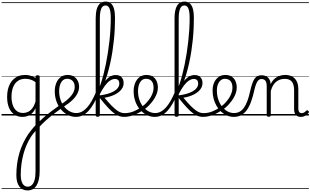

<svg xmlns="http://www.w3.org/2000/svg" viewBox="-20 -1477 3968 2454"><path d="M332 957Q264 957 226.5 906Q189 855 189 762Q189 687 198.5 617Q208 547 227 481.5Q246 416 275 354.5Q304 293 342 236Q358 214 374 193.5Q390 173 405.5 155Q421 137 434 124V-94Q410 -45 380.5 -21.5Q351 2 321.5 9.5Q292 17 265 17Q209 17 165 -12Q121 -41 96 -98Q71 -155 71 -238Q71 -288 80.5 -331Q90 -374 109 -408.5Q128 -443 156 -467.5Q184 -492 220 -505.5Q256 -519 301 -519Q326 -519 347 -515Q368 -511 389.5 -503Q411 -495 434 -480V-496Q434 -506 440.5 -510.5Q447 -515 461 -515Q474 -515 480.5 -510.5Q487 -506 487 -496V707Q487 770 476.5 817Q466 864 446 895.5Q426 927 397 942Q368 957 332 957ZM335 909Q365 909 387.5 887.5Q410 866 422 823Q434 780 434 715V197Q427 205 417.5 216Q408 227 398.5 239.5Q389 252 379 266Q346 316 321 373.5Q296 431 279 494Q262 557 253.5 624.5Q245 692 245 762Q245 807 255.5 840Q266 873 286 891Q306 909 335 909ZM274 -33Q306 -33 336.5 -46.5Q367 -60 392.5 -92.5Q418 -125 434 -181V-428Q399 -452 367 -461Q335 -470 302 -470Q270 -470 243 -460.5Q216 -451 194.5 -432Q173 -413 158 -385.5Q143 -358 135 -322Q127 -286 127 -242Q127 -180 143.5 -133Q160 -86 193 -59.5Q226 -33 274 -33ZM0 928H622V938H0ZM0 -20H622V0H0ZM0 -505H622V-500H0ZM0 -1448H622V-1438H0Z M777 -100Q713 -56 658 -13.5Q603 29 557.5 70.5Q512 112 477 152Q471 158 464.5 155.5Q458 153 453.5 144Q449 135 448.5 124.5Q448 114 456 105Q489 68 534 28.5Q579 -11 634 -53Q689 -95 753 -140Q761 -146 769 -143Q777 -140 782.5 -132Q788 -124 787 -115Q786 -106 777 -100ZM622 928V938ZM622 -20V0ZM622 -505V-500ZM622 -1448V-1438Z M755 -140Q797 -167 830 -194Q863 -221 886.5 -249Q910 -277 922.5 -305.5Q935 -334 935 -364Q935 -414 909 -442Q883 -470 837 -470Q827 -470 821.5 -477.5Q816 -485 817 -494.5Q818 -504 824 -511.5Q830 -519 841 -519Q894 -519 927 -496.5Q960 -474 975.5 -440Q991 -406 991 -369Q991 -341 982.5 -314Q974 -287 957 -260Q940 -233 914.5 -207Q889 -181 855.5 -155.5Q822 -130 781 -104ZM622 928H1066V938H622ZM622 -20H1066V0H622ZM622 -505H1066V-500H622ZM622 -1448H1066V-1438H622Z M950 17Q895 17 846.5 -8Q798 -33 760.5 -77.5Q723 -122 701.5 -182Q680 -242 680 -313Q680 -350 688 -381.5Q696 -413 710 -438.5Q724 -464 744 -482Q764 -500 788.5 -509.5Q813 -519 841 -519Q850 -519 854.5 -511.5Q859 -504 858 -494.5Q857 -485 851.5 -477.5Q846 -470 837 -470Q819 -470 803 -463Q787 -456 775 -442.5Q763 -429 754.5 -410Q746 -391 741 -366.5Q736 -342 736 -313Q736 -252 754 -200.5Q772 -149 803 -111Q834 -73 873.5 -52.5Q913 -32 955 -32Q992 -32 1026 -49.5Q1060 -67 1091.5 -101.5Q1123 -136 1152 -187Q1181 -238 1209 -304Q1215 -317 1225 -317Q1235 -317 1241.5 -308Q1248 -299 1243 -287Q1211 -212 1179 -155Q1147 -98 1111.5 -60Q1076 -22 1036 -2.5Q996 17 950 17ZM1066 928V938ZM1066 -20V0ZM1066 -505V-500ZM1066 -1448V-1438Z M1228 15Q1215 15 1209 10.5Q1203 6 1203 -4V-1241Q1203 -1313 1217 -1361Q1231 -1409 1259.5 -1433Q1288 -1457 1330 -1457Q1371 -1457 1398 -1433.5Q1425 -1410 1437.5 -1363Q1450 -1316 1450 -1247Q1450 -1184 1447 -1114.5Q1444 -1045 1436.5 -971.5Q1429 -898 1417.5 -822.5Q1406 -747 1389.5 -672Q1373 -597 1351.5 -525Q1330 -453 1302.5 -386Q1275 -319 1242 -259L1227 -304Q1247 -347 1266 -401.5Q1285 -456 1301.5 -520Q1318 -584 1332.5 -654.5Q1347 -725 1358.5 -799.5Q1370 -874 1378.5 -950.5Q1387 -1027 1391.5 -1101.5Q1396 -1176 1396 -1247Q1396 -1301 1389 -1336.5Q1382 -1372 1367 -1389.5Q1352 -1407 1329 -1407Q1304 -1407 1288 -1389Q1272 -1371 1264 -1334Q1256 -1297 1256 -1239V-4Q1256 6 1249 10.5Q1242 15 1228 15ZM1568 17Q1535 17 1504.5 7Q1474 -3 1439.5 -28.5Q1405 -54 1360.5 -101.5Q1316 -149 1256 -224H1250V-257Q1305 -264 1351.5 -276.5Q1398 -289 1432.5 -308.5Q1467 -328 1486 -353.5Q1505 -379 1505 -409Q1505 -438 1490.5 -453Q1476 -468 1449 -468Q1420 -468 1387.5 -447.5Q1355 -427 1321 -381.5Q1287 -336 1250 -262L1242 -315Q1270 -368 1302.5 -414.5Q1335 -461 1374 -489.5Q1413 -518 1460 -518Q1507 -518 1533.5 -490Q1560 -462 1560 -417Q1560 -383 1545.5 -355.5Q1531 -328 1506 -306.5Q1481 -285 1449 -269Q1417 -253 1383 -243Q1349 -233 1316 -228Q1370 -163 1409 -124Q1448 -85 1476.5 -65Q1505 -45 1528 -38Q1551 -31 1574 -31Q1585 -31 1590.5 -23.5Q1596 -16 1595 -7Q1594 2 1587.5 9.5Q1581 17 1568 17ZM1066 928H1630V938H1066ZM1066 -20H1630V0H1066ZM1066 -505H1630V-500H1066ZM1066 -1448H1630V-1438H1066Z M1568 17Q1555 17 1549.5 9.5Q1544 2 1545.5 -7Q1547 -16 1554.5 -23.5Q1562 -31 1574 -31Q1630 -31 1684 -52Q1738 -73 1782 -105Q1790 -110 1796.5 -107Q1803 -104 1807.5 -96.5Q1812 -89 1812 -80.5Q1812 -72 1805 -67Q1771 -43 1731 -24Q1691 -5 1649.5 6Q1608 17 1568 17ZM1630 928V938ZM1630 -20V0ZM1630 -505V-500ZM1630 -1448V-1438Z M1785 -106Q1808 -122 1828.5 -140.5Q1849 -159 1866 -180Q1890 -207 1907 -236.5Q1924 -266 1933.5 -295.5Q1943 -325 1943 -355Q1943 -414 1917 -442Q1891 -470 1845 -470Q1835 -470 1829.5 -477.5Q1824 -485 1825 -494.5Q1826 -504 1832 -511.5Q1838 -519 1849 -519Q1902 -519 1935 -496.5Q1968 -474 1983 -437Q1998 -400 1998 -358Q1998 -324 1986.5 -288.5Q1975 -253 1954 -218.5Q1933 -184 1904 -152Q1885 -129 1861.5 -108Q1838 -87 1813 -69ZM1630 928H2074V938H1630ZM1630 -20H2074V0H1630ZM1630 -505H2074V-500H1630ZM1630 -1448H2074V-1438H1630Z M1958 17Q1903 17 1854.5 -8Q1806 -33 1768.5 -77.5Q1731 -122 1709.5 -182Q1688 -242 1688 -313Q1688 -350 1696 -381.5Q1704 -413 1718 -438.5Q1732 -464 1752 -482Q1772 -500 1796.5 -509.5Q1821 -519 1849 -519Q1858 -519 1862.5 -511.5Q1867 -504 1866 -494.5Q1865 -485 1859.5 -477.5Q1854 -470 1845 -470Q1827 -470 1811 -463Q1795 -456 1783 -442.5Q1771 -429 1762.5 -410Q1754 -391 1749 -366.5Q1744 -342 1744 -313Q1744 -252 1762 -200.5Q1780 -149 1811 -111Q1842 -73 1881.5 -52.5Q1921 -32 1963 -32Q2000 -32 2034 -49.5Q2068 -67 2099.5 -101.5Q2131 -136 2160 -187Q2189 -238 2217 -304Q2223 -317 2233 -317Q2243 -317 2249.5 -308Q2256 -299 2251 -287Q2219 -212 2187 -155Q2155 -98 2119.5 -60Q2084 -22 2044 -2.5Q2004 17 1958 17ZM2074 928V938ZM2074 -20V0ZM2074 -505V-500ZM2074 -1448V-1438Z M2236 15Q2223 15 2217 10.5Q2211 6 2211 -4V-1241Q2211 -1313 2225 -1361Q2239 -1409 2267.5 -1433Q2296 -1457 2338 -1457Q2379 -1457 2406 -1433.5Q2433 -1410 2445.5 -1363Q2458 -1316 2458 -1247Q2458 -1184 2455 -1114.5Q2452 -1045 2444.5 -971.5Q2437 -898 2425.5 -822.5Q2414 -747 2397.5 -672Q2381 -597 2359.5 -525Q2338 -453 2310.5 -386Q2283 -319 2250 -259L2235 -304Q2255 -347 2274 -401.5Q2293 -456 2309.5 -520Q2326 -584 2340.5 -654.5Q2355 -725 2366.5 -799.5Q2378 -874 2386.5 -950.5Q2395 -1027 2399.5 -1101.5Q2404 -1176 2404 -1247Q2404 -1301 2397 -1336.5Q2390 -1372 2375 -1389.5Q2360 -1407 2337 -1407Q2312 -1407 2296 -1389Q2280 -1371 2272 -1334Q2264 -1297 2264 -1239V-4Q2264 6 2257 10.5Q2250 15 2236 15ZM2576 17Q2543 17 2512.5 7Q2482 -3 2447.5 -28.5Q2413 -54 2368.5 -101.5Q2324 -149 2264 -224H2258V-257Q2313 -264 2359.5 -276.5Q2406 -289 2440.5 -308.5Q2475 -328 2494 -353.5Q2513 -379 2513 -409Q2513 -438 2498.5 -453Q2484 -468 2457 -468Q2428 -468 2395.5 -447.5Q2363 -427 2329 -381.5Q2295 -336 2258 -262L2250 -315Q2278 -368 2310.5 -414.5Q2343 -461 2382 -489.5Q2421 -518 2468 -518Q2515 -518 2541.5 -490Q2568 -462 2568 -417Q2568 -383 2553.5 -355.5Q2539 -328 2514 -306.5Q2489 -285 2457 -269Q2425 -253 2391 -243Q2357 -233 2324 -228Q2378 -163 2417 -124Q2456 -85 2484.5 -65Q2513 -45 2536 -38Q2559 -31 2582 -31Q2593 -31 2598.5 -23.5Q2604 -16 2603 -7Q2602 2 2595.5 9.5Q2589 17 2576 17ZM2074 928H2638V938H2074ZM2074 -20H2638V0H2074ZM2074 -505H2638V-500H2074ZM2074 -1448H2638V-1438H2074Z M2576 17Q2563 17 2557.5 9.5Q2552 2 2553.5 -7Q2555 -16 2562.5 -23.5Q2570 -31 2582 -31Q2638 -31 2692 -52Q2746 -73 2790 -105Q2798 -110 2804.5 -107Q2811 -104 2815.5 -96.5Q2820 -89 2820 -80.5Q2820 -72 2813 -67Q2779 -43 2739 -24Q2699 -5 2657.5 6Q2616 17 2576 17ZM2638 928V938ZM2638 -20V0ZM2638 -505V-500ZM2638 -1448V-1438Z M2793 -106Q2816 -122 2836.5 -140.5Q2857 -159 2874 -180Q2898 -207 2915 -236.5Q2932 -266 2941.5 -295.5Q2951 -325 2951 -355Q2951 -414 2925 -442Q2899 -470 2853 -470Q2843 -470 2837.5 -477.5Q2832 -485 2833 -494.5Q2834 -504 2840 -511.5Q2846 -519 2857 -519Q2910 -519 2943 -496.5Q2976 -474 2991 -437Q3006 -400 3006 -358Q3006 -324 2994.5 -288.5Q2983 -253 2962 -218.5Q2941 -184 2912 -152Q2893 -129 2869.5 -108Q2846 -87 2821 -69ZM2638 928H3082V938H2638ZM2638 -20H3082V0H2638ZM2638 -505H3082V-500H2638ZM2638 -1448H3082V-1438H2638Z M2969 17Q2923 17 2882.5 0Q2842 -17 2808 -48Q2774 -79 2749 -121.5Q2724 -164 2710.5 -214.5Q2697 -265 2697 -321Q2697 -364 2708.5 -400.5Q2720 -437 2742 -463.5Q2764 -490 2793 -504.5Q2822 -519 2857 -519Q2868 -519 2873 -511.5Q2878 -504 2877 -494.5Q2876 -485 2870 -477.5Q2864 -470 2853 -470Q2836 -470 2820.5 -463Q2805 -456 2792.5 -443Q2780 -430 2771 -412Q2762 -394 2757 -371.5Q2752 -349 2752 -323Q2752 -257 2770.5 -203.5Q2789 -150 2820 -111.5Q2851 -73 2890 -52.5Q2929 -32 2971 -32Q3010 -32 3042 -49Q3074 -66 3098.5 -101Q3123 -136 3142.5 -188.5Q3162 -241 3177 -311Q3190 -367 3203 -406Q3216 -445 3232.5 -469Q3249 -493 3271 -504Q3293 -515 3323 -515Q3334 -515 3339 -508Q3344 -501 3343.5 -491.5Q3343 -482 3337 -474.5Q3331 -467 3320 -467Q3305 -467 3292.5 -459Q3280 -451 3269 -433.5Q3258 -416 3248 -387.5Q3238 -359 3229 -317Q3211 -237 3188 -174.5Q3165 -112 3134 -69.5Q3103 -27 3062.5 -5Q3022 17 2969 17ZM3082 928H3207V938H3082ZM3082 -20H3207V0H3082ZM3082 -505H3207V-500H3082ZM3082 -1448H3207V-1438H3082Z M3414 15Q3401 15 3395 10.5Q3389 6 3389 -4V-374Q3389 -424 3372 -445.5Q3355 -467 3321 -467Q3311 -467 3306.5 -474.5Q3302 -482 3302 -491.5Q3302 -501 3307.5 -508Q3313 -515 3323 -515Q3351 -515 3371.5 -507Q3392 -499 3406.5 -484.5Q3421 -470 3429 -450Q3437 -430 3439 -405V-401Q3455 -435 3476 -457.5Q3497 -480 3522 -493.5Q3547 -507 3573.5 -513Q3600 -519 3626 -519Q3674 -519 3711.5 -500Q3749 -481 3771 -440.5Q3793 -400 3793 -334V-94Q3793 -74 3797 -60Q3801 -46 3810.5 -38.5Q3820 -31 3835 -31Q3845 -31 3855 -34Q3865 -37 3875 -44.5Q3885 -52 3895 -62Q3901 -68 3907.5 -67.5Q3914 -67 3921 -60Q3927 -54 3928 -47.5Q3929 -41 3924 -34Q3913 -19 3896.5 -7Q3880 5 3862 11Q3844 17 3824 17Q3804 17 3788 10.5Q3772 4 3761 -8Q3750 -20 3744.5 -38.5Q3739 -57 3739 -82V-326Q3739 -371 3727 -403Q3715 -435 3688.5 -452Q3662 -469 3619 -469Q3592 -469 3564.5 -461Q3537 -453 3513.5 -435Q3490 -417 3471.5 -387.5Q3453 -358 3441 -314V-4Q3441 6 3434.5 10.5Q3428 15 3414 15ZM3207 928H3928V938H3207ZM3207 -20H3928V0H3207ZM3207 -505H3928V-500H3207ZM3207 -1448H3928V-1438H3207Z"/></svg>

Font: Playwrite ID Guides
Style: Regular
Weight: 400
Designer: Veronika Burian, José Scaglione
Foundry: TypeTogether
Version: Version 1.003